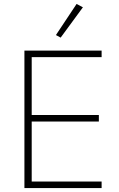

<svg xmlns="http://www.w3.org/2000/svg" viewBox="-20 -955 606 975"><path d="M104 0V-698H496V-665H141V-371H482V-338H141V-33H496V0ZM288 -764 264 -777 369 -935 401 -918Z"/></svg>

Font: IBM Plex Sans Hebrew ExtLt
Style: Regular
Weight: 200
Designer: Mike Abbink, Paul van der Laan, Pieter van Rosmalen, Yanek Iontef
Foundry: Bold Monday
Version: Version 1.3